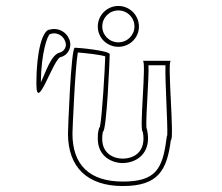

<svg xmlns="http://www.w3.org/2000/svg" viewBox="-20 -932 746 644"><path d="M102 -652C102 -546 160 -741 185 -741C210 -748 223 -776 212 -801C202 -826 174 -840 148 -833C122 -833 102 -758 102 -652ZM117 -656C118 -754 139 -814 148 -818H150L152 -819C171 -824 191 -813 198 -795C206 -778 197 -761 182 -756C151 -751 132 -685 117 -656ZM208 -484C208 -370 274 -308 392 -308C510 -308 540 -360 553 -462C566 -462 540 -728 553 -728H459C472 -728 446 -490 459 -490C472 -420 426 -400 392 -400C358 -400 312 -420 325 -490C338 -490 348 -738 348 -750C348 -762 244 -772 231 -772C218 -772 208 -496 208 -484ZM223 -484C223 -493 232 -707 241 -756C266 -754 314 -749 333 -743C332 -705 323 -544 315 -505H313L310 -493C308 -484 308 -475 308 -467C308 -405 358 -385 392 -385C398 -385 404 -386 410 -387C447 -394 487 -425 474 -493L471 -505C469 -546 480 -670 478 -713H535C533 -661 543 -519 541 -477H540L538 -464C525 -365 502 -323 392 -323C281 -323 223 -378 223 -484ZM308 -843C308 -805 339 -775 377 -775C415 -775 446 -805 446 -843C446 -881 415 -912 377 -912C339 -912 308 -881 308 -843ZM323 -843C323 -873 347 -897 377 -897C407 -897 431 -873 431 -843C431 -814 407 -790 377 -790C347 -790 323 -814 323 -843Z"/></svg>

Font: Ampere
Style: OuLn
Weight: 400
Version: Version 1